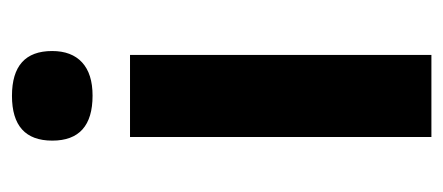

<svg xmlns="http://www.w3.org/2000/svg" viewBox="-232 -516 748 324"><g transform="rotate(-90 142.0 -354.0)"><path d="M211.3 -508.6V0H72.8V-508.6ZM142.6 -571.8Q66.7 -571.8 66.7 -639.8Q66.7 -707.8 142.3 -707.8Q217.9 -707.8 217.9 -640Q217.9 -607.2 198.7 -589.5Q179.5 -571.8 142.6 -571.8Z"/></g></svg>

Font: Khula
Style: Bold
Weight: 700
Designer: Erin McLaughlin, Steve Matteson
Version: Version 1.000;PS 1.0;hotconv 1.0.72;makeotf.lib2.5.5900; ttf